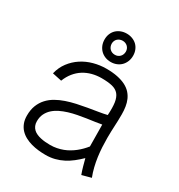

<svg xmlns="http://www.w3.org/2000/svg" viewBox="-168 -805 860 925"><g transform="rotate(30 262.5 -342.0)"><path d="M470 -7.1Q460.5 -31.2 454.3 -56.9Q448.1 -82.5 444.5 -108.5Q441 -134.5 439.5 -160.5Q438.1 -186.5 438.1 -211.4Q438.1 -231.3 438.7 -247.1Q439.2 -263 440 -278Q440.7 -292.9 441.3 -308.7Q441.8 -324.5 441.8 -343.9Q441.8 -365.6 438.7 -385.4Q435.6 -405.2 428.2 -422.1Q420.8 -439.1 408.1 -453Q395.3 -466.9 376 -476.8Q356.6 -486.6 330 -492.1Q303.3 -497.6 267.9 -497.6Q232.5 -497.6 198.1 -488.2Q163.6 -478.8 135 -460Q106.3 -441.2 85.5 -413.6Q64.6 -386 55.8 -349.4L107.6 -338.4Q118.2 -365.8 134.8 -386.2Q151.3 -406.6 172.5 -420Q193.7 -433.3 218.7 -439.9Q243.7 -446.5 271 -446.5Q307.2 -446.5 330.4 -440.8Q353.7 -435.1 366.7 -419.6Q379.6 -404.2 383.7 -377.1Q387.7 -350 384.9 -307.4Q363.1 -302.1 336.8 -298Q310.5 -293.8 282.9 -289.1Q255.2 -284.4 227.1 -278.2Q198.9 -272 172.8 -263.1Q146.7 -254.2 124.2 -241.4Q101.7 -228.6 84.9 -210.3Q68 -191.9 58.4 -167.5Q48.8 -143.1 48.8 -110.9Q48.8 -86.8 56.1 -68.5Q63.4 -50.2 76 -36.9Q88.7 -23.7 105.4 -14.8Q122.1 -5.9 141.2 -0.6Q160.2 4.6 180.6 6.9Q201 9.1 220.6 9.1Q247.5 9.1 271.1 3.1Q294.7 -2.9 316.2 -14Q337.7 -25 357.1 -40.3Q376.4 -55.5 395.1 -73.7Q400.5 -53.5 406 -33.2Q411.6 -12.9 418.9 6.7ZM386.2 -133.2Q376.9 -121.5 365.8 -110.2Q354.7 -98.9 342.2 -89Q329.7 -79.1 315.6 -70.8Q301.6 -62.4 285.8 -56.4Q269.9 -50.4 252.5 -47Q235.2 -43.5 216.2 -43.5Q202.8 -43.5 189.3 -44.6Q175.7 -45.8 163.2 -48.6Q150.7 -51.3 139.9 -56.2Q129 -61 121.1 -68.5Q113.1 -76 108.6 -86.5Q104 -97 104 -110.9Q104 -134.3 112.5 -152Q121.1 -169.8 135.8 -183.3Q150.5 -196.7 170.1 -206.4Q189.8 -216 212 -222.8Q234.3 -229.6 258 -234.1Q281.7 -238.6 304.6 -242.1Q327.5 -245.5 348.1 -248.3Q368.7 -251 384.9 -254.3ZM189.4 -615.2Q189.4 -597.9 195.3 -583.3Q201.3 -568.7 211.9 -558Q222.6 -547.4 237.1 -541.5Q251.6 -535.6 269 -535.6Q285.8 -535.6 300.4 -541.5Q315.1 -547.4 325.6 -558Q336.1 -568.7 342 -583.3Q348 -597.9 348 -615.2Q348 -632.8 342 -647.1Q336.1 -661.5 325.6 -671.7Q315.1 -681.8 300.4 -687.4Q285.8 -693.1 269 -693.1Q251.6 -693.1 237.1 -687.4Q222.6 -681.8 211.9 -671.7Q201.3 -661.5 195.3 -647.1Q189.4 -632.8 189.4 -615.2ZM229.3 -615.2Q229.3 -623.5 232.3 -630.5Q235.2 -637.5 240.5 -642.5Q245.8 -647.5 253.1 -650.5Q260.5 -653.4 269 -653.4Q277.3 -653.4 284.4 -650.5Q291.5 -647.5 296.7 -642.5Q301.9 -637.5 304.8 -630.5Q307.8 -623.5 307.8 -615.2Q307.8 -606.8 304.8 -599.4Q301.9 -592 296.7 -586.8Q291.5 -581.5 284.4 -578.5Q277.3 -575.6 269 -575.6Q260.5 -575.6 253.1 -578.5Q245.8 -581.5 240.5 -586.8Q235.2 -592 232.3 -599.4Q229.3 -606.8 229.3 -615.2Z"/></g></svg>

Font: SaysetthaMai Thin
Style: Regular
Weight: 100
Designer: John M. Durdin
Foundry: Lao Script for Windows
Version: Version 1.101